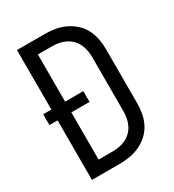

<svg xmlns="http://www.w3.org/2000/svg" viewBox="-178 -838 855 941"><g transform="rotate(-30 250.0 -367.5)"><path d="M64 0V-337H18V-398H64V-735H222Q251 -735 280 -730Q309 -725 335.5 -712.5Q362 -700 384 -680Q406 -660 419.5 -634Q433 -608 438.5 -579Q444 -550 444 -521V-215Q444 -185 438.5 -156Q433 -127 419.5 -101Q406 -75 384 -55Q362 -35 335.5 -22.5Q309 -10 280 -5Q251 0 222 0ZM142 -70H222Q241 -70 260 -73.5Q279 -77 296.5 -85.5Q314 -94 328 -108Q342 -122 350.5 -139.5Q359 -157 362.5 -176Q366 -195 366 -215V-521Q366 -540 362.5 -559Q359 -578 350.5 -595.5Q342 -613 328 -627Q314 -641 296.5 -649.5Q279 -658 260 -661.5Q241 -665 221 -665H142V-398H245V-337H142Z"/></g></svg>

Font: Moesevka
Style: Regular
Weight: 400
Monospace: yes
Designer: Belleve Invis
Foundry: Belleve Invis
Version: Version 32.5.0; ttfautohint (v1.8.4)